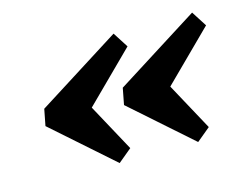

<svg xmlns="http://www.w3.org/2000/svg" viewBox="-66 -532 818 625"><g transform="rotate(-15 343.0 -220.0)"><path d="M655.3 -374 454.1 -174.8 469.7 -251 578.1 -51.8 532.2 -13.7 330.1 -192.4 340.8 -248 622.1 -425.8ZM390.6 -374 189.5 -174.8 205.1 -251 313.5 -51.8 267.6 -13.7 65.4 -192.4 76.2 -248 357.4 -425.8Z"/></g></svg>

Font: Crimson Pro Black
Style: Italic
Weight: 900
Italic angle: -12°
Designer: Jacques Le Bailly
Foundry: Baron von Fonthausen
Version: Version 1.003